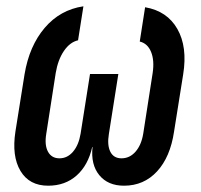

<svg xmlns="http://www.w3.org/2000/svg" viewBox="-20 -580 640 610"><path d="M133 10Q73 10 45 -37Q17 -84 29 -162L58 -344Q73 -434 122 -491.5Q171 -549 245 -560L228 -452Q202 -446 183 -418Q164 -390 157 -348L127 -155Q121 -119 132.5 -98Q144 -77 169 -77Q194 -77 212 -98Q230 -119 236 -155L266 -345H356L326 -155Q320 -119 330.5 -98Q341 -77 366 -77Q392 -77 410.5 -98Q429 -119 435 -155L465 -348Q471 -388 460 -415Q449 -442 424 -448L441 -557Q511 -545 543.5 -488Q576 -431 562 -344L533 -162Q521 -81 479 -35.5Q437 10 374 10Q323 10 295.5 -23.5Q268 -57 274 -113H273Q260 -55 223.5 -22.5Q187 10 133 10Z"/></svg>

Font: JetBrains Mono NL SemiBold
Style: Italic
Weight: 600
Italic angle: -9°
Monospace: yes
Designer: Philipp Nurullin, Konstantin Bulenkov
Foundry: JetBrains
Version: Version 2.305; ttfautohint (v1.8.4.7-5d5b)